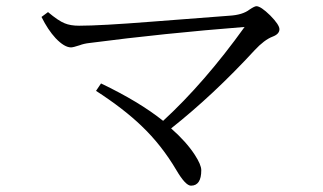

<svg xmlns="http://www.w3.org/2000/svg" viewBox="-20 -664 1040 619"><path d="M531.7 -250Q580.6 -207 607.9 -165Q628.9 -132.8 628.9 -115.2Q628.9 -65.4 595.7 -65.4Q578.1 -65.4 548.8 -115.2Q501 -196.3 437 -257.3Q379.4 -313 289.6 -371.1L305.7 -395Q429.2 -335.9 505.9 -274.4Q639.6 -397.5 768.6 -577.1Q507.8 -556.6 268.6 -525.4Q250.5 -523.4 236.8 -518.1Q215.8 -511.2 209 -511.2Q187.5 -511.2 159.2 -541Q134.3 -567.9 113.8 -609.4L134.8 -625Q168.5 -596.7 188.5 -588.9Q207 -581.1 234.9 -581.1Q304.2 -581.1 469.7 -594.2Q634.3 -606.9 718.8 -613.3Q762.2 -615.7 784.7 -633.3Q800.8 -644 806.6 -644Q820.8 -644 851.1 -614.3Q880.9 -584 880.9 -569.8Q880.9 -554.2 858.9 -545.9Q832 -535.6 800.8 -502Q668.5 -358.4 531.7 -250Z"/></svg>

Font: I.MingCP
Style: Regular
Weight: 400
Designer: I.Font Project
Version: Version 8.000; Sep 06, 2022